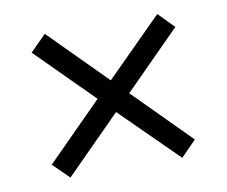

<svg xmlns="http://www.w3.org/2000/svg" viewBox="-57 -643 686 580"><g transform="rotate(-10 286.0 -353.5)"><path d="M459 -574 506 -526 334 -353 505 -181 458 -133 285 -304 115 -133 66 -181 237 -353 65 -525 114 -574 286 -401Z"/></g></svg>

Font: Stephens Clock
Style: Regular
Weight: 400
Designer: Peter Wiegel (catfonts.de) with slight modifications by DT1.org
Version: Version 0.9.1